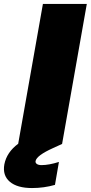

<svg xmlns="http://www.w3.org/2000/svg" viewBox="-92 -728 459 971"><path d="M186 207Q130 223 70 223Q-5 223 -42.5 191Q-80 159 -70 103Q-58 42 0 -1L125 -708H347L222 0L176 21Q94 58 88 86Q86 95 94 101Q102 107 118 107Q155 107 206 91Z"/></svg>

Font: Poppins Black
Style: Italic
Weight: 900
Italic angle: -10°
Designer: Ninad Kale (Devanagari), Jonny Pinhorn (Latin)
Foundry: Indian Type Foundry
Version: Version 3.200;PS 1.000;hotconv 16.6.54;makeotf.lib2.5.65590